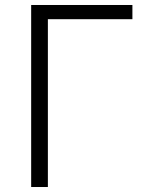

<svg xmlns="http://www.w3.org/2000/svg" viewBox="-20 -750 584 770"><path d="M511 -730V-673H172V0H105V-730Z"/></svg>

Font: 寒蝉端黑体 Light
Style: Regular
Weight: 300
Designer: ChillDuanSans {Warren2060}; 
Source Han Sans {Ryoko NISHIZUKA 西塚涼子 (kana, bopomofo & ideographs); Paul D. Hunt (Latin, G
Foundry: ChillType&Adobe
Version: Version 1.300;Glyphs 3.3 (3306)